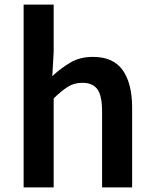

<svg xmlns="http://www.w3.org/2000/svg" viewBox="-20 -817 671 837"><path d="M83 0V-797H214V-591L208 -485Q243 -518 285.5 -543.5Q328 -569 385 -569Q474 -569 515 -511Q556 -453 556 -348V0H425V-331Q425 -400 404.5 -428Q384 -456 339 -456Q303 -456 275.5 -438.5Q248 -421 214 -388V0Z"/></svg>

Font: Noto Sans JP SemiBold
Style: Regular
Weight: 600
Designer: Ryoko NISHIZUKA  (kana, bopomofo & ideographs); Paul D. Hunt (Latin, Greek & Cyrillic); Sandoll Communications , Soo-you
Foundry: Adobe
Version: Version 2.004-H2;hotconv 1.0.118;makeotfexe 2.5.65603